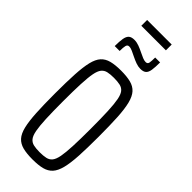

<svg xmlns="http://www.w3.org/2000/svg" viewBox="-321 -1034 1077 1077"><g transform="rotate(45 217.5 -496.0)"><path d="M217 8Q171 8 140 0Q109 -8 90 -29Q71 -50 61.5 -89.5Q52 -129 48.5 -191Q45 -253 45 -344Q45 -435 48.5 -497Q52 -559 61.5 -598.5Q71 -638 90 -659Q109 -680 140 -688Q171 -696 217 -696Q263 -696 294 -688Q325 -680 344 -659Q363 -638 373 -598.5Q383 -559 386.5 -497Q390 -435 390 -344Q390 -253 386.5 -191Q383 -129 373 -89.5Q363 -50 344 -29Q325 -8 294.5 0Q264 8 217 8ZM217 -49Q246 -49 266 -53.5Q286 -58 298 -73Q310 -88 316 -119.5Q322 -151 324.5 -205.5Q327 -260 327 -344Q327 -428 324.5 -482.5Q322 -537 316 -568.5Q310 -600 298 -615Q286 -630 266 -634.5Q246 -639 217 -639Q188 -639 168.5 -634.5Q149 -630 137 -615Q125 -600 119 -568.5Q113 -537 110.5 -482.5Q108 -428 108 -344Q108 -260 110.5 -205.5Q113 -151 119 -119.5Q125 -88 137 -73Q149 -58 168.5 -53.5Q188 -49 217 -49ZM94 -768Q94 -805 98 -828Q102 -851 113.5 -861Q125 -871 148 -871Q166 -871 185 -864Q204 -857 224 -847Q240 -839 254.5 -833Q269 -827 280 -827Q295 -827 297.5 -841Q300 -855 300 -883H339Q339 -845 335.5 -822Q332 -799 320.5 -789Q309 -779 286 -779Q269 -779 250.5 -785.5Q232 -792 212 -802Q195 -810 180.5 -817Q166 -824 153 -824Q140 -824 136.5 -810Q133 -796 133 -768ZM119 -954V-1000H314V-954Z"/></g></svg>

Font: Saira ExtraCondensed
Style: Regular
Weight: 400
Width: 2
Designer: Hector Gatti with collaboration of the Omnibus-Type team
Foundry: Omnibus-Type
Version: Version 1.101